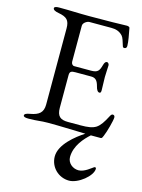

<svg xmlns="http://www.w3.org/2000/svg" viewBox="-137 -731 813 1096"><g transform="rotate(15 269.5 -183.0)"><path d="M501 176C492 181 454 216 419 216C384 216 353 190 353 155C353 88 403 34 436 5H494C502 5 504 -3 508 -12C520 -39 539 -110 539 -128C539 -136 535 -141 528 -142C521 -143 516 -137 512 -129C491 -89 476 -66 455 -52C434 -39 407 -35 364 -35H290C245 -35 224 -51 224 -102V-294C224 -317 235 -320 258 -320H351C377 -320 389 -306 397 -275C402 -254 410 -243 420 -243C428 -243 429 -251 429 -260C429 -268 427 -317 427 -337C427 -353 430 -398 430 -407C430 -417 422 -423 417 -423C409 -423 403 -416 399 -401C389 -364 380 -352 341 -352H242C232 -352 224 -362 224 -374V-586C224 -605 249 -618 260 -618H391C416 -618 439 -612 458 -591C467 -581 473 -558 480 -536C482 -529 484 -526 491 -526C497 -526 505 -529 505 -541C505 -568 497 -606 490 -644C489 -651 479 -653 472 -653L387 -651C345 -651 294 -650 250 -650C180 -650 148 -653 73 -653C56 -653 44 -650 44 -642C44 -633 54 -626 77 -622C127 -613 144 -597 144 -549V-99C144 -51 120 -33 70 -24C47 -20 37 -15 37 -6C37 2 49 5 66 5C120 5 136 -1 181 -1C255 -1 321 2 403 4C352 37 268 103 268 174C268 237 319 287 382 287C436 287 513 225 513 182C513 174 506 173 501 176Z"/></g></svg>

Font: Garamond-Math
Style: Regular
Weight: 400
Version: Version 2019-08-16